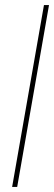

<svg xmlns="http://www.w3.org/2000/svg" viewBox="-20 -740 214 760"><path d="M28 0 154 -720H174L48 0Z"/></svg>

Font: DM Sans 16pt Thin
Style: Italic
Weight: 250
Italic angle: -10°
Version: Version 4.004;gftools[0.9.30]